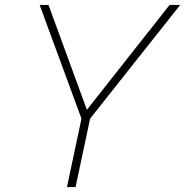

<svg xmlns="http://www.w3.org/2000/svg" viewBox="-20 -760 752 780"><path d="M252 0 311 -278 141 -740H177L333 -314L669 -740H712L346 -278L287 0Z"/></svg>

Font: Be Vietnam Pro Thin
Style: Italic
Weight: 100
Italic angle: -12°
Designer: Lam Bao, Tony Le, Vietanh Nguyen
Foundry: Yellow Type Foundry
Version: Version 1.002; ttfautohint (v1.8.3)